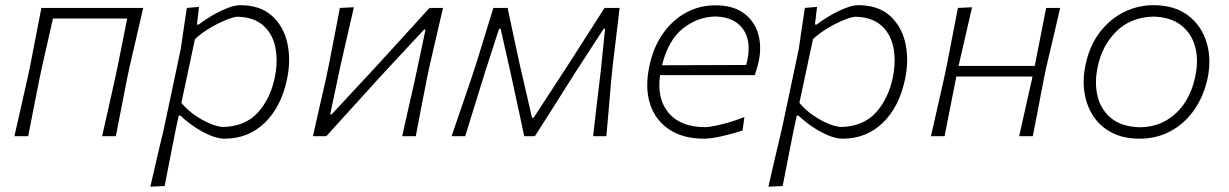

<svg xmlns="http://www.w3.org/2000/svg" viewBox="-20 -525 4737 740"><path d="M35.5 0Q48 -55.5 60 -108Q72 -160.5 85.5 -220.5L96 -270Q108.5 -333.5 118.5 -386.2Q128.5 -439 139.5 -494.5H532Q519 -438.5 506.8 -385.8Q494.5 -333 480 -270L469.5 -220.5Q457.5 -159.5 447.5 -107.8Q437.5 -56 426.5 0H373.5Q386 -55.5 398 -108Q410 -160.5 423 -220.5L433.5 -270Q444 -322.5 452.8 -365.8Q461.5 -409 470 -453.5H184Q174 -409 164.2 -365.8Q154.5 -322.5 142.5 -270L132 -220.5Q120 -159.5 109.8 -108Q99.5 -56.5 88.5 0Z M559.5 194.5Q572 139 584.5 85.8Q597 32.5 611.5 -28.5L676.5 -335.5Q682 -373.5 688 -414Q694 -454.5 700 -494.5L747 -498.5L739 -430.5H746Q765.5 -446 795 -463.5Q824.5 -481 854.5 -493Q884.5 -505 906 -505Q981.5 -505 1026.8 -465.2Q1072 -425.5 1087 -360.8Q1102 -296 1086.5 -221Q1064 -113 1000.5 -51.8Q937 9.5 846 9.5Q820.5 9.5 790 -3.2Q759.5 -16 729.5 -36.2Q699.5 -56.5 675.5 -79.5H669L657.5 -27Q645.5 33.5 635.5 84.8Q625.5 136 614.5 192ZM840 -35.5Q925.5 -38 973.8 -91.2Q1022 -144.5 1039 -226Q1052 -290 1041.2 -342.5Q1030.5 -395 994.2 -427Q958 -459 895 -460.5Q879.5 -459.5 850.8 -448Q822 -436.5 789.5 -417.2Q757 -398 731.5 -374.5L679 -128.5Q701.5 -101.5 731.2 -81Q761 -60.5 790 -48.5Q819 -36.5 840 -35.5Z M1186 0Q1198.5 -55.5 1210.5 -108Q1222.5 -160.5 1236 -220.5L1246.5 -270Q1259 -333 1269 -385.8Q1279 -438.5 1290 -494.5L1344 -497Q1331.5 -441.5 1319.2 -389.2Q1307 -337 1293 -275L1252.5 -84H1258L1427.5 -266.5Q1478.5 -322 1531 -379.8Q1583.5 -437.5 1635.5 -494.5H1687.5Q1674.5 -438.5 1662.2 -386Q1650 -333.5 1635.5 -270L1625 -220.5Q1613 -159.5 1603 -107.8Q1593 -56 1582.5 0H1530Q1542.5 -55 1554 -106.8Q1565.5 -158.5 1579 -217L1620 -411H1614.5L1448 -232Q1396.5 -175 1343.2 -116.5Q1290 -58 1237.5 0Z M1720.5 0Q1739 -54.5 1757 -106.8Q1775 -159 1792.5 -210.5L1815 -278.5Q1831.5 -332 1848.2 -386.5Q1865 -441 1881.5 -494.5H1936.5Q1947.5 -442 1959.2 -387Q1971 -332 1982.5 -279.5L2030.5 -71H2036.5L2172.5 -279.5Q2207.5 -334 2241.8 -387.8Q2276 -441.5 2310 -494.5H2368Q2362 -442 2355.2 -385.8Q2348.5 -329.5 2342 -277L2335 -208Q2330.5 -155.5 2326.2 -104Q2322 -52.5 2317 0H2266Q2273 -63 2280.5 -126Q2288 -189 2295.5 -251.5L2312 -414H2306.5L2195 -242Q2157 -181.5 2118.5 -121Q2080 -60.5 2041.5 0H2000.5Q1987.5 -60.5 1974.5 -121.2Q1961.5 -182 1948.5 -241.5L1909.5 -414H1903.5L1851.5 -253.5Q1832 -190.5 1812.2 -126.8Q1792.5 -63 1773 0Z M2693 9.5Q2613 9.5 2559.5 -25.8Q2506 -61 2485.5 -124.2Q2465 -187.5 2483 -271Q2498 -342.5 2534.5 -394.8Q2571 -447 2623.2 -475.8Q2675.5 -504.5 2737.5 -504.5Q2804.5 -504.5 2845.8 -474.8Q2887 -445 2901.8 -395.8Q2916.5 -346.5 2904 -287.5Q2901.5 -275.5 2897 -261Q2892.5 -246.5 2889 -235.5H2524Q2511 -144 2557.2 -89.5Q2603.5 -35 2697.5 -35Q2715.5 -35 2758.2 -45Q2801 -55 2849 -74L2842 -22Q2806.5 -10 2763 -0.2Q2719.5 9.5 2693 9.5ZM2736.5 -461.5Q2667.5 -459.5 2611.5 -414.8Q2555.5 -370 2531.5 -273.5L2856 -274.5Q2858.5 -284.5 2860.5 -293.5Q2876 -369 2842.8 -414.2Q2809.5 -459.5 2736.5 -461.5Z M2941.5 194.5Q2954 139 2966.5 85.8Q2979 32.5 2993.5 -28.5L3058.5 -335.5Q3064 -373.5 3070 -414Q3076 -454.5 3082 -494.5L3129 -498.5L3121 -430.5H3128Q3147.5 -446 3177 -463.5Q3206.5 -481 3236.5 -493Q3266.5 -505 3288 -505Q3363.5 -505 3408.8 -465.2Q3454 -425.5 3469 -360.8Q3484 -296 3468.5 -221Q3446 -113 3382.5 -51.8Q3319 9.5 3228 9.5Q3202.5 9.5 3172 -3.2Q3141.5 -16 3111.5 -36.2Q3081.5 -56.5 3057.5 -79.5H3051L3039.5 -27Q3027.5 33.5 3017.5 84.8Q3007.5 136 2996.5 192ZM3222 -35.5Q3307.5 -38 3355.8 -91.2Q3404 -144.5 3421 -226Q3434 -290 3423.2 -342.5Q3412.5 -395 3376.2 -427Q3340 -459 3277 -460.5Q3261.5 -459.5 3232.8 -448Q3204 -436.5 3171.5 -417.2Q3139 -398 3113.5 -374.5L3061 -128.5Q3083.5 -101.5 3113.2 -81Q3143 -60.5 3172 -48.5Q3201 -36.5 3222 -35.5Z M3568 0Q3580.5 -55.5 3592.5 -108Q3604.5 -160.5 3618 -220.5L3628.5 -270Q3641 -333.5 3651 -386.2Q3661 -439 3672 -494.5L3726.5 -497Q3713.5 -440.5 3701.2 -387Q3689 -333.5 3674.5 -271H3968Q3980.5 -334 3990.8 -386.5Q4001 -439 4012 -494.5H4066Q4053 -438.5 4040.8 -385.8Q4028.5 -333 4013.5 -270L4003 -220.5Q3991.5 -159.5 3981.5 -107.8Q3971.5 -56 3960.5 0H3908Q3920.5 -55.5 3932.2 -108Q3944 -160.5 3957.5 -220.5L3959.5 -230H3666L3664 -220.5Q3652 -159.5 3641.8 -108Q3631.5 -56.5 3620.5 0Z M4372.5 9.5Q4309.5 9.5 4264.8 -14Q4220 -37.5 4193.8 -77.5Q4167.5 -117.5 4159.8 -168.2Q4152 -219 4163.5 -273.5Q4178.5 -347 4217.5 -398.8Q4256.5 -450.5 4310.8 -477.8Q4365 -505 4425.5 -505Q4507 -505 4559 -465.5Q4611 -426 4630.5 -361.2Q4650 -296.5 4634 -222Q4619 -153.5 4582.5 -101.2Q4546 -49 4492.2 -19.8Q4438.5 9.5 4372.5 9.5ZM4375 -34.5Q4433.5 -36 4476.8 -62Q4520 -88 4547.8 -131.5Q4575.5 -175 4586.5 -229.5Q4600.5 -293.5 4586.2 -345.2Q4572 -397 4531.5 -428.2Q4491 -459.5 4425 -461Q4338 -458.5 4282.8 -404.2Q4227.5 -350 4210.5 -266.5Q4197.5 -205 4210.5 -153Q4223.5 -101 4264 -68.5Q4304.5 -36 4375 -34.5Z"/></svg>

Font: Commissioner Loud ExtraLight
Style: Italic
Weight: 200
Italic angle: -12°
Designer: Kostas Bartsokas
Foundry: Kostas Bartsokas
Version: Version 1.000; ttfautohint (v1.8.3)